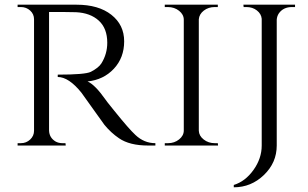

<svg xmlns="http://www.w3.org/2000/svg" viewBox="-20 -620 1312 818"><path d="M242 -569H189V-64Q190 -33 217 -17Q230 -10 246 -10H259L260 0H55V-10H69Q92 -10 108.5 -25.5Q125 -41 125 -63V-538Q125 -560 108.5 -575Q92 -590 69 -590H55V-600H306Q400 -600 454.5 -557Q509 -514 509 -444Q509 -374 465 -327Q421 -280 353 -273Q385 -259 430 -195Q429 -195 464.5 -151Q500 -107 521.5 -82.5Q543 -58 557 -45Q594 -10 642 -10V0H611Q532 0 487 -31Q453 -54 425 -88Q419 -96 374.5 -158.5Q330 -221 327 -225Q273 -292 226 -292V-302Q343 -302 367 -314Q400 -331 412 -350Q437 -390 437 -438Q437 -499 401 -532Q365 -565 304 -568Q277 -569 242 -569Z M696 -10Q723 -10 743 -26Q763 -42 763 -64V-536Q763 -558 743 -574Q723 -590 695 -590H682V-600H908V-590H895Q868 -590 848.5 -575Q829 -560 827 -538V-63Q828 -41 848 -25.5Q868 -10 895 -10H908L909 0H682V-10Z M1224 -590Q1187 -590 1168 -563Q1160 -551 1159 -536V0Q1159 73 1104.5 125.5Q1050 178 976 178V168Q1025 153 1060 104Q1095 55 1095 0V-540Q1093 -561 1074.5 -575.5Q1056 -590 1030 -590H1018L1017 -600H1237V-590Z"/></svg>

Font: Cinzel
Style: Regular
Weight: 400
Designer: Natanael Gama
Version: Version 1.001;PS 001.001;hotconv 1.0.56;makeotf.lib2.0.21325